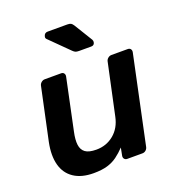

<svg xmlns="http://www.w3.org/2000/svg" viewBox="-135 -850 892 969"><g transform="rotate(-20 310.5 -365.5)"><path d="M204 10Q139 10 98 -17.5Q57 -45 43.5 -95.5Q30 -146 44 -215L104 -496Q106 -506 114.5 -513Q123 -520 133 -520H221Q231 -520 236 -513Q241 -506 239 -496L181 -221Q172 -180 175.5 -152.5Q179 -125 198 -111Q217 -97 257 -97Q311 -97 351 -130Q391 -163 403 -221L462 -496Q464 -506 472.5 -513Q481 -520 491 -520H578Q589 -520 594 -513Q599 -506 597 -496L497 -24Q495 -14 487 -7Q479 0 468 0H387Q377 0 371.5 -7Q366 -14 368 -24L376 -65Q354 -42 331 -25Q308 -8 278 1Q248 10 204 10ZM345 -595Q332 -595 325.5 -598Q319 -601 312 -608L211 -708Q205 -714 207 -722Q211 -741 229 -741H334Q347 -741 353.5 -737.5Q360 -734 367 -723L427 -625Q431 -618 429 -610Q426 -595 410 -595Z"/></g></svg>

Font: Rubik Light Medium
Style: Italic
Weight: 500
Italic angle: -12°
Version: Version 2.104